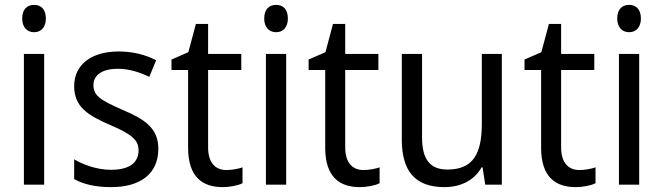

<svg xmlns="http://www.w3.org/2000/svg" viewBox="-20 -850 2718 787"><path d="M120 -830C90 -830 71 -811 71 -774C71 -738 91 -718 120 -718C148 -718 168 -738 168 -774C168 -811 149 -830 120 -830ZM161 -629H78V-93H161Z M629 -240C629 -324 574 -361 484 -399C393 -439 363 -457 363 -501C363 -542 398 -568 463 -568C511 -568 554 -553 592 -535L620 -603C575 -626 525 -639 466 -639C356 -639 284 -586 284 -497C284 -412 340 -377 433 -337C525 -298 548 -273 548 -234C548 -185 513 -154 435 -154C376 -154 319 -176 284 -197V-116C321 -95 370 -83 436 -83C552 -83 629 -135 629 -240Z M908 -153C862 -153 833 -184 833 -246V-563H969V-629H833V-752H783L752 -636L683 -606V-563H751V-244C751 -124 811 -83 892 -83C920 -83 955 -89 974 -99V-164C957 -158 930 -153 908 -153Z M1112 -830C1082 -830 1063 -811 1063 -774C1063 -738 1083 -718 1112 -718C1140 -718 1160 -738 1160 -774C1160 -811 1141 -830 1112 -830ZM1153 -629H1070V-93H1153Z M1470 -153C1424 -153 1395 -184 1395 -246V-563H1531V-629H1395V-752H1345L1314 -636L1245 -606V-563H1313V-244C1313 -124 1373 -83 1454 -83C1482 -83 1517 -89 1536 -99V-164C1519 -158 1492 -153 1470 -153Z M2037 -629H1955V-344C1955 -222 1921 -155 1814 -155C1743 -155 1710 -197 1710 -286V-629H1627V-278C1627 -148 1682 -83 1802 -83C1866 -83 1923 -109 1954 -164H1958L1969 -93H2037Z M2355 -153C2309 -153 2280 -184 2280 -246V-563H2416V-629H2280V-752H2230L2199 -636L2130 -606V-563H2198V-244C2198 -124 2258 -83 2339 -83C2367 -83 2402 -89 2421 -99V-164C2404 -158 2377 -153 2355 -153Z M2559 -830C2529 -830 2510 -811 2510 -774C2510 -738 2530 -718 2559 -718C2587 -718 2607 -738 2607 -774C2607 -811 2588 -830 2559 -830ZM2600 -629H2517V-93H2600Z"/></svg>

Font: Noto Sans Kannada UI SemiCondensed SemiBold
Style: Regular
Weight: 600
Width: 4
Designer: Jelle Bosma - Monotype Design Team
Foundry: Monotype Imaging Inc.
Version: Version 2.006